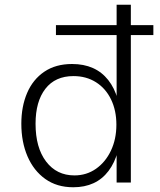

<svg xmlns="http://www.w3.org/2000/svg" viewBox="-20 -770 675 810"><path d="M289 20Q220 20 171 -15Q122 -50 96 -110.5Q70 -171 70 -248Q70 -321 94.5 -378Q119 -435 167 -467.5Q215 -500 284 -500Q383 -500 436.5 -432.5Q490 -365 490 -241Q490 -118 438 -49Q386 20 289 20ZM294 -30Q345 -30 385 -58Q425 -86 448 -134.5Q471 -183 471 -244Q471 -304 448.5 -350.5Q426 -397 385 -423Q344 -449 290 -449Q213 -449 171.5 -395.5Q130 -342 130 -248Q130 -147 174.5 -88.5Q219 -30 294 -30ZM472 0V-750H532V0ZM216 -622V-664H627V-622Z"/></svg>

Font: Moderustic Light
Style: Regular
Weight: 300
Designer: Tural Alisoy
Foundry: TAFT Foundry
Version: Version 2.120